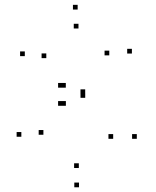

<svg xmlns="http://www.w3.org/2000/svg" viewBox="-20 -772 660 814"><path d="M85.2 -534V-554H65.2V-534ZM176.3 -525.5V-545.5H156.3V-525.5ZM312.7 -651.2V-671.2H292.7V-651.2ZM443.3 -537.3V-557.3H423.3V-537.3ZM259 -400.3V-420.3H239V-400.3ZM246.3 -400.3V-420.3H226.3V-400.3ZM246.3 -323.5V-343.5H226.3V-323.5ZM259.3 -323.5V-343.5H239.3V-323.5ZM459.8 -183.5V-203.5H439.8V-183.5ZM314.2 -59.7V-79.7H294.2V-59.7ZM164 -200.7V-220.7H144V-200.7ZM70.5 -192.2V-212.2H50.5V-192.2ZM315 22V2H295V22ZM560 -183.5V-203.5H540V-183.5ZM341.2 -373.2V-393.2H321.2V-373.2ZM341.3 -357.3V-377.3H321.3V-357.3ZM539.2 -545V-565H519.2V-545ZM309.2 -731.5V-751.5H289.2V-731.5Z"/></svg>

Font: Monaspace Neon Dots Var
Style: Regular
Weight: 400
Designer: Riley Cran and the Lettermatic Team
Version: Version 1.100 (Monaspace Neon Dots)